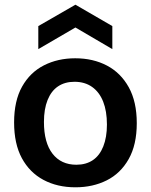

<svg xmlns="http://www.w3.org/2000/svg" viewBox="-20 -784 641 817"><path d="M301 13Q224 13 165 -18.5Q106 -50 73 -111Q40 -172 40 -263Q40 -355 74 -415.5Q108 -476 167 -506Q226 -536 300 -536Q376 -536 435 -505Q494 -474 528 -412.5Q562 -351 562 -260Q562 -168 527.5 -107Q493 -46 434 -16.5Q375 13 301 13ZM305 -83Q346 -83 375 -102.5Q404 -122 419.5 -161Q435 -200 435 -254Q435 -311 419 -351.5Q403 -392 372 -414Q341 -436 297 -436Q256 -436 227 -416.5Q198 -397 182.5 -358.5Q167 -320 167 -265Q167 -177 203.5 -130Q240 -83 305 -83ZM143 -575V-673L301 -764L458 -673V-575L301 -667Z"/></svg>

Font: Bricolage Grotesque 24pt SemiBold
Style: Regular
Weight: 600
Designer: Mathieu Triay
Foundry: Atelier Triay
Version: Version 1.001;gftools[0.9.33.dev8+g029e19f]